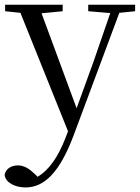

<svg xmlns="http://www.w3.org/2000/svg" viewBox="-30 -461 603 827"><path d="M350 -440.7V-412.7L445 -404.7L374 -198.7L300 5.3L149 -403.7L240 -412.7V-440.7H-8V-412.7L58 -405.7L263 104.4L252 133.4C220.9 213.4 181.9 271.4 131.9 300.4L119.9 288.4C97 266.4 73.9 251.4 47.9 251.4C19.9 251.4 -5.1 264.4 -10.1 292.4C-6.1 326.4 35.9 346.4 80 346.4C161 346.4 227.1 281.3 287 122.4L484 -405.7L552 -412.7V-440.7Z"/></svg>

Font: YuFanDanQingSong
Style: Regular
Weight: 100
Foundry: 余繁
Version: Version 1.0